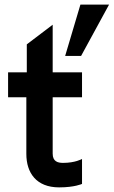

<svg xmlns="http://www.w3.org/2000/svg" viewBox="-20 -801 492 831"><path d="M262 -559H331L452 -781H328ZM236 10C303 10 335 -5 335 -5V-113C335 -113 306 -96 253 -96C230 -96 208 -102 208 -136V-380H335V-488H208V-694L96 -609V-488H15V-380H94V-135C94 -53 137 10 236 10Z"/></svg>

Font: FREAK Grotesk Next
Style: Bold
Weight: 700
Width: 3
Designer: La Scuola Open Source
Foundry: La Scuola Open Source
Version: Version 1.000;PS 1.0;hotconv 1.0.72;makeotf.lib2.5.5900